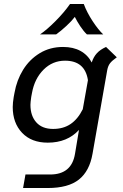

<svg xmlns="http://www.w3.org/2000/svg" viewBox="-20 -717 618 965"><path d="M567 -429Q543 -412 533 -399Q523 -386 519 -365L445 56Q430 143 376.5 185.5Q323 228 220 228H96L108 160H232Q340 160 357 56L377 -64Q318 0 220 0Q138 0 91 -49.5Q44 -99 44 -179Q44 -200 49 -230L53 -251Q64 -314 96 -366Q128 -418 179.5 -449.5Q231 -481 297 -481Q348 -481 384.5 -461Q421 -441 441 -403Q450 -431 467 -449.5Q484 -468 513 -481ZM396 -168 422 -314Q407 -412 307 -412Q244 -412 199 -367Q154 -322 141 -251L137 -230Q133 -202 133 -190Q133 -135 162.5 -102Q192 -69 247 -69Q298 -69 334.5 -93.5Q371 -118 396 -168ZM332 -697H401Q417 -654 446 -610Q475 -566 499 -544H417Q400 -560 383.5 -585Q367 -610 356 -632Q341 -612 313.5 -586.5Q286 -561 262 -544H181Q214 -566 258 -610Q302 -654 332 -697Z"/></svg>

Font: KoHo Medium
Style: Italic
Weight: 500
Italic angle: -10°
Designer: Cadson Demak & Katatrad Team
Foundry: Cadson Demak Co.,Ltd.
Version: Version 1.000